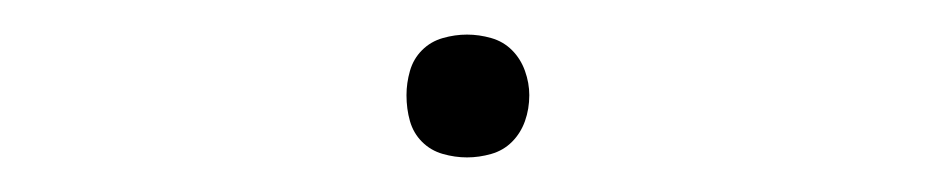

<svg xmlns="http://www.w3.org/2000/svg" viewBox="-20 -83 540 111"><path d="M250 8Q243 8 236 6Q229 4 224 -1Q219 -6 217 -13Q215 -20 215 -28Q215 -35 217 -42Q219 -49 224 -54Q229 -59 236 -61Q243 -63 250 -63Q257 -63 264 -61Q271 -59 276 -54Q281 -49 283.5 -42Q286 -35 286 -28Q286 -20 283.5 -13Q281 -6 276 -1Q271 4 264 6Q257 8 250 8Z"/></svg>

Font: Iosevka Slab Thin
Style: Regular
Weight: 100
Monospace: yes
Designer: Belleve Invis
Foundry: Belleve Invis
Version: Version 11.1.0; ttfautohint (v1.8.3)